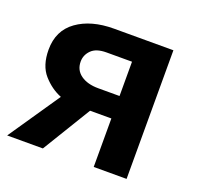

<svg xmlns="http://www.w3.org/2000/svg" viewBox="-101 -654 789 763"><g transform="rotate(20 293.5 -272.0)"><path d="M177 -376Q177 -404 197.5 -424.5Q218 -445 261 -445H369V-300H279Q233 -300 205 -320Q177 -340 177 -376ZM154 0 279 -205H369V0H508V-544H257Q161 -544 101 -501Q41 -458 41 -377Q41 -310 74.5 -272Q108 -234 151 -217L3 0Z"/></g></svg>

Font: Noto Sans UI
Style: Bold
Weight: 700
Designer: Monotype Design Team
Foundry: Monotype Imaging Inc.
Version: Version 1.901